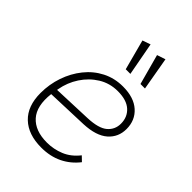

<svg xmlns="http://www.w3.org/2000/svg" viewBox="-218 -855 967 967"><g transform="rotate(45 265.0 -371.5)"><path d="M254 7Q161 7 109 -42.5Q57 -92 57 -185Q57 -247 76.5 -304Q96 -361 132 -406Q168 -451 218 -476.5Q268 -502 328 -502Q406 -502 449 -463.5Q492 -425 492 -363Q492 -305 450 -268Q408 -231 322 -227L99 -219Q88 -125 130 -78Q172 -31 256 -31Q304 -31 348 -49Q392 -67 426 -110L451 -86Q416 -41 366.5 -17Q317 7 254 7ZM106 -261 105 -255 314 -263Q390 -266 421.5 -293Q453 -320 453 -362Q453 -409 421 -438Q389 -467 326 -467Q269 -467 223 -438.5Q177 -410 146.5 -363.5Q116 -317 106 -261ZM381 -573 337 -735 382 -750 413 -573ZM276 -573 233 -735 276 -750 309 -573Z"/></g></svg>

Font: Livvic ExtraLight
Style: Italic
Weight: 275
Italic angle: -10°
Designer: Jacques Le Bailly, Baron von Fonthausen
Version: Version 1.001; ttfautohint (v1.8.2)